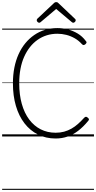

<svg xmlns="http://www.w3.org/2000/svg" viewBox="-20 -1278 900 1798"><path d="M501 19Q410 19 336 -18Q262 -55 209.5 -123Q157 -191 129 -286Q101 -381 101 -498Q101 -576 114.5 -644.5Q128 -713 154 -770.5Q180 -828 217 -873Q254 -918 300.5 -950Q347 -982 401.5 -998.5Q456 -1015 517 -1015Q567 -1015 615.5 -1002.5Q664 -990 707.5 -964Q751 -938 783 -895Q792 -886 790.5 -879.5Q789 -873 780 -864Q770 -856 762.5 -856Q755 -856 746 -866Q716 -899 679 -920Q642 -941 601 -951.5Q560 -962 517 -962Q465 -962 418.5 -947.5Q372 -933 332 -905Q292 -877 260.5 -837Q229 -797 206 -745.5Q183 -694 171.5 -631.5Q160 -569 160 -498Q160 -391 184 -305.5Q208 -220 253 -159.5Q298 -99 361 -67Q424 -35 501 -35Q544 -35 580.5 -45Q617 -55 649.5 -73.5Q682 -92 711 -118Q740 -144 768 -175Q777 -184 784.5 -184.5Q792 -185 802 -176Q812 -168 813 -161.5Q814 -155 806 -146Q761 -91 713 -54Q665 -17 612.5 1Q560 19 501 19ZM347 -1065Q339 -1065 331.5 -1072.5Q324 -1080 324 -1088Q324 -1091 325 -1094.5Q326 -1098 329 -1102L481 -1245Q487 -1251 492 -1254.5Q497 -1258 506 -1258Q515 -1258 520.5 -1254.5Q526 -1251 531 -1245L684 -1100Q687 -1097 688 -1094Q689 -1091 689 -1088Q689 -1080 681.5 -1072.5Q674 -1065 666 -1065Q662 -1065 658 -1067Q654 -1069 650 -1073L506 -1194L363 -1073Q359 -1069 355 -1067Q351 -1065 347 -1065ZM0 490H860V500H0ZM0 -20H860V0H0ZM0 -505H860V-500H0ZM0 -1010H860V-1000H0Z"/></svg>

Font: Playwrite ES Guides
Style: Regular
Weight: 400
Designer: Veronika Burian, José Scaglione
Foundry: TypeTogether
Version: Version 1.003